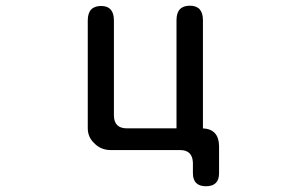

<svg xmlns="http://www.w3.org/2000/svg" viewBox="-20 -519 1040 674"><path d="M646.5 -499Q692.4 -499 692.4 -448.2V-68.4Q748 -65.4 749 -6.8V88.9Q749 134.8 703.1 134.8Q657.2 134.8 657.2 88.9V51.8Q655.3 8.8 614.3 7.8H369.1Q333 7.8 309.6 -17.6Q288.1 -38.1 288.1 -69.3V-447.3Q288.1 -498 335 -498Q379.9 -498 379.9 -447.3V-114.3Q379.9 -68.4 425.8 -68.4H599.6V-448.2Q599.6 -499 646.5 -499Z"/></svg>

Font: jf-openhuninn-1.1
Style: Regular
Weight: 400
Designer: [Kosugi Maru]
      Designed by Motoya company      

      [Varela Round]
      Joe Prince(Latin component); Avraham Co
Foundry: justfont CO.,LTD.
Version: 1.1